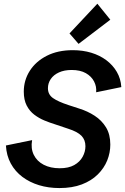

<svg xmlns="http://www.w3.org/2000/svg" viewBox="-20 -980 660 1013"><path d="M293.5 12.2Q235.8 12.2 186 -2.9Q136.2 -18.1 97.9 -46.9Q59.6 -75.7 36.9 -117.4Q14.2 -159.2 11.2 -212.4L149.4 -240.7Q141.6 -196.8 158.2 -163.1Q174.8 -129.4 210.4 -110.8Q246.1 -92.3 294.9 -92.3Q341.8 -92.3 371.6 -109.1Q401.4 -126 416 -152.8Q430.7 -179.7 430.7 -208.5Q430.7 -242.2 409.7 -263.7Q388.7 -285.2 339.8 -300.8L268.6 -324.7Q243.2 -332.5 214.6 -344.2Q186 -356 161.1 -374.8Q136.2 -393.6 120.8 -423.3Q105.5 -453.1 105.5 -496.6Q105.5 -556.6 137.2 -606.4Q168.9 -656.2 227.1 -685.8Q285.2 -715.3 364.3 -715.3Q416.5 -715.3 461.7 -701.7Q506.8 -688 541.3 -662.1Q575.7 -636.2 596.4 -600.6Q617.2 -564.9 620.1 -520.5L487.3 -493.2Q490.2 -523.4 476.3 -550.3Q462.4 -577.1 432.9 -594Q403.3 -610.8 357.9 -610.8Q319.3 -610.8 291 -597.9Q262.7 -585 247.8 -563Q232.9 -541 232.9 -514.6Q232.9 -481.4 259.5 -462.6Q286.1 -443.8 340.8 -425.8L397.9 -407.2Q441.9 -393.6 479.2 -369.4Q516.6 -345.2 539.3 -308.1Q562 -271 562 -217.3Q562 -174.3 545.7 -133.5Q529.3 -92.8 495.8 -59.6Q462.4 -26.4 411.9 -7.1Q361.3 12.2 293.5 12.2ZM394.5 -748.5 346.7 -803.7 493.7 -960.4 562 -876Z"/></svg>

Font: Schibsted Grotesk SemiBold
Style: Italic
Weight: 600
Italic angle: -12°
Designer: Bakken & Baeck AS, Henrik Kongsvoll
Foundry: Schibsted ASA
Version: Version 1.100;gftools[0.9.25]